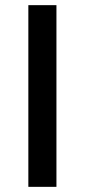

<svg xmlns="http://www.w3.org/2000/svg" viewBox="-20 -725 329 745"><path d="M90 0V-705H199V0Z"/></svg>

Font: Nunito Sans 8pt SemiBold
Style: Regular
Weight: 600
Version: Version 3.101;gftools[0.9.27]